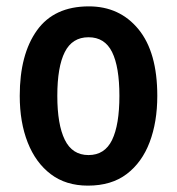

<svg xmlns="http://www.w3.org/2000/svg" viewBox="-20 -573 556 603"><path d="M474 -272Q474 -190 450 -126.5Q426 -63 378 -26.5Q330 10 256 10Q187 10 139.5 -26Q92 -62 67 -125.5Q42 -189 42 -272Q42 -402 96 -477.5Q150 -553 259 -553Q356 -553 415 -481Q474 -409 474 -272ZM160 -272Q160 -182 183.5 -134Q207 -86 258 -86Q309 -86 332 -133.5Q355 -181 355 -272Q355 -363 332 -409.5Q309 -456 258 -456Q207 -456 183.5 -409.5Q160 -363 160 -272Z"/></svg>

Font: Noto Sans Thai Looped Condensed SemiBold
Style: Regular
Weight: 600
Width: 3
Designer: Sasikarn Vongin, Ben Mitchell
Foundry: The Fontpad Ltd
Version: Version 1.001; ttfautohint (v1.8.4.7-5d5b)